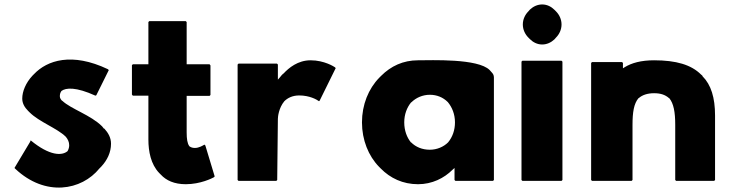

<svg xmlns="http://www.w3.org/2000/svg" viewBox="-20 -806 3298 863"><path d="M118 -175 115 -168 45 -51 49 -47C184 80 347 50 427 -49L435 -57C462 -86 479 -121 479 -160C479 -187 467 -208 449 -228H447L439 -238C388 -289 299 -316 260 -353H259C254 -358 249 -365 249 -373C249 -380 250 -388 255 -395L256 -397C276 -412 321 -416 409 -376L413 -378L469 -491L465 -495C303 -572 192 -535 133 -473L126 -466C96 -434 80 -395 80 -363C80 -342 90 -324 106 -308L113 -301C156 -258 236 -230 275 -192L276 -191C285 -180 291 -168 291 -153C291 -145 289 -137 285 -129L284 -128V-127C259 -105 203 -105 118 -175ZM439 -238V-237Z M577 -517 573 -513V-381L577 -376H647V-179C647 -125 658 -68 695 -29L703 -21C727 5 763 22 815 22C881 22 934 -5 941 -9L945 -13L903 -152L899 -156C892 -152 875 -141 856 -141C847 -141 839 -143 832 -148L831 -149C822 -161 819 -182 819 -211V-375H922L926 -379V-512L922 -517H819V-707L815 -711H651L647 -707V-517Z M1237 -457 1229 -448V-516L1225 -520H1052L1048 -516V3L1052 7H1222L1226 3L1229 -272C1229 -281 1233 -321 1258 -351C1273 -366 1295 -377 1325 -377C1371 -377 1403 -359 1414 -351L1417 -354L1489 -500L1485 -504C1482 -506 1438 -535 1376 -535C1319 -535 1278 -501 1254 -475H1253L1246 -468C1243 -464 1240 -460 1237 -457ZM1246 -464Z M1828 -346H1829C1850 -367 1880 -380 1912 -380C1943 -380 1971 -369 1993 -347C2012 -324 2025 -293 2025 -256C2025 -221 2014 -190 1994 -166C1974 -146 1944 -133 1912 -133C1878 -133 1849 -145 1828 -166H1827C1809 -188 1797 -219 1797 -256C1797 -292 1809 -323 1828 -346ZM2189 -482 2181 -491C2129 -544 1918 -535 1859 -535C1792 -535 1737 -509 1693 -465L1685 -457C1636 -407 1607 -335 1607 -256C1607 -177 1636 -105 1684 -56L1691 -49C1734 -5 1791 22 1859 22C1922 22 1976 -5 2014 -43L2023 -51V3L2027 7H2196L2200 3V-458C2200 -468 2196 -475 2189 -482Z M2355 -637 2362 -630C2376 -616 2395 -606 2417 -606C2438 -606 2457 -615 2472 -629L2479 -637C2494 -652 2504 -673 2504 -696C2504 -719 2494 -740 2479 -755L2472 -762C2458 -776 2439 -786 2417 -786C2396 -786 2377 -777 2362 -763L2355 -755C2340 -740 2330 -719 2330 -696C2330 -673 2340 -652 2355 -637ZM2328 7H2504L2508 3V-529L2504 -533H2328L2324 -529V3Z M2823 3V-245C2823 -301 2829 -340 2850 -365H2851C2867 -379 2890 -387 2920 -387C2949 -387 2970 -380 2987 -365H2988C3008 -341 3015 -302 3015 -245V3L3019 7H3190L3194 3V-287C3194 -367 3176 -425 3138 -463L3137 -465V-466L3131 -471C3087 -515 3019 -535 2920 -535C2861 -535 2819 -523 2788 -504L2780 -499V-523L2776 -527H2641L2637 -523V3L2641 7H2819Z"/></svg>

Font: Hussar Woodtype
Style: Bd
Weight: 900
Foundry: Cannot Into Space Fonts
Version: Version 1.07